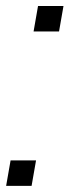

<svg xmlns="http://www.w3.org/2000/svg" viewBox="-42 -606 227 626"><path d="M-7.5 -83 -22 0H61L75.5 -83ZM82 -586.5 67.5 -503.5H150.5L165 -586.5Z"/></svg>

Font: Anybody ExtraCondensed
Style: Italic
Weight: 400
Width: 2
Italic angle: -10°
Version: Version 1.113;gftools[0.9.25]